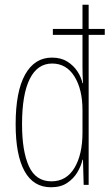

<svg xmlns="http://www.w3.org/2000/svg" viewBox="-20 -780 474 810"><path d="M195 10Q121 10 83.5 -58Q46 -126 46 -256Q46 -394 86 -465.5Q126 -537 199 -537Q237 -537 263.5 -520.5Q290 -504 306.5 -479Q323 -454 328 -429H330Q329 -448 328.5 -464.5Q328 -481 328 -497V-633H203V-658H328V-760H354V-658H422V-633H354V0H333L330 -106H328Q322 -79 306 -52.5Q290 -26 263 -8Q236 10 195 10ZM197 -15Q260 -15 294 -71.5Q328 -128 328 -221V-315Q328 -403 294 -457.5Q260 -512 200 -512Q138 -512 105.5 -447Q73 -382 73 -256Q73 -142 102 -78.5Q131 -15 197 -15Z"/></svg>

Font: Noto Sans Gujarati UI ExtraCondensed Thin
Style: Regular
Weight: 100
Width: 2
Designer: Jelle Bosma - Monotype Design Team, Universal Thirst
Foundry: Monotype Imaging Inc.
Version: Version 2.106; ttfautohint (v1.8.4.7-5d5b)